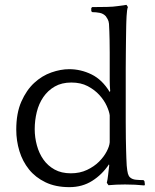

<svg xmlns="http://www.w3.org/2000/svg" viewBox="-20 -760 639 791"><path d="M420 -7Q423 -18 425.5 -40Q428 -62 430 -79L429 -83Q401 -41 360 -15Q319 11 266 11Q209 11 167.5 -9Q126 -29 99.5 -62Q73 -95 60 -137.5Q47 -180 47 -226Q47 -294 68 -341.5Q89 -389 121 -418.5Q153 -448 191.5 -461.5Q230 -475 265 -475Q313 -475 357 -453.5Q401 -432 432 -381L434 -385Q432 -408 432 -429.5Q432 -451 432 -474Q432 -515 432 -543.5Q432 -572 431.5 -593Q431 -614 430.5 -630Q430 -646 429 -662Q428 -673 423.5 -681Q419 -689 416 -693Q406 -704 391 -707Q376 -710 360 -710L356 -714V-727L360 -731H378Q395 -731 421 -731.5Q447 -732 466 -735L501 -740L507 -731Q505 -727 503.5 -716.5Q502 -706 501.5 -694Q501 -682 500.5 -671Q500 -660 500 -654Q500 -638 499.5 -624Q499 -610 499 -591Q499 -572 498.5 -545Q498 -518 498 -476V-258Q498 -216 498.5 -189Q499 -162 499.5 -143Q500 -124 500.5 -110Q501 -96 502 -78Q504 -55 507 -44.5Q510 -34 516 -29Q525 -21 540 -19.5Q555 -18 571 -18L575 -14L577 0L575 4Q557 2 536.5 1Q516 0 495 0Q458 0 427 3ZM123 -228Q123 -194 132 -161Q141 -128 159 -102.5Q177 -77 205 -61.5Q233 -46 272 -46Q309 -46 338.5 -60Q368 -74 388 -94Q408 -114 419.5 -136Q431 -158 432 -174V-285Q430 -301 419.5 -324Q409 -347 389.5 -368.5Q370 -390 341.5 -405Q313 -420 274 -420Q234 -420 205.5 -403.5Q177 -387 158.5 -360Q140 -333 131.5 -298.5Q123 -264 123 -228Z"/></svg>

Font: Quattrocento
Style: Regular
Weight: 400
Designer: Pablo Impallari
Foundry: Pablo Impallari, Igino Marini, Branda Gallo
Version: Version 2.000